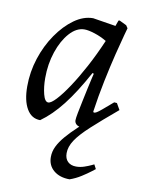

<svg xmlns="http://www.w3.org/2000/svg" viewBox="-81 -528 624 827"><g transform="rotate(10 230.5 -114.5)"><path d="M334 -60Q339 -60 346 -64Q353 -68 368 -80.5Q383 -93 413 -119L425 -118L441 -90L298 12Q280 12 271 4.5Q262 -3 262 -14Q262 -23 266.5 -46.5Q271 -70 277.5 -100.5Q284 -131 290 -159.5Q296 -188 300.5 -206.5Q305 -225 305 -225L299 -227Q250 -137 205 -79.5Q160 -22 112 12Q74 12 53 -24Q32 -60 32 -122Q32 -185 51.5 -245Q71 -305 104.5 -353.5Q138 -402 178.5 -431Q219 -460 261 -460L361 -444L370 -469L375 -470L406 -455L414 -443Q414 -443 405 -410.5Q396 -378 382.5 -323.5Q369 -269 355 -201.5Q341 -134 331 -64ZM133 -69Q145 -69 167 -92.5Q189 -116 217 -158Q245 -200 274.5 -255Q304 -310 331 -373Q306 -388 278 -397Q250 -406 233 -406Q198 -406 168 -372.5Q138 -339 120 -285.5Q102 -232 102 -171Q102 -132 110 -100.5Q118 -69 133 -69ZM385 178Q385 178 369.5 190Q354 202 330.5 217Q307 232 281 241Q238 241 211.5 219Q185 197 185 160Q185 136 196 113.5Q207 91 227.5 67Q248 43 276.5 16.5Q305 -10 340 -42L441 -90Q372 -32 329.5 7Q287 46 268 75Q249 104 249 132Q249 156 262.5 169Q276 182 299 182Q317 182 334.5 176Q352 170 363.5 164.5Q375 159 375 159Z"/></g></svg>

Font: Alegreya
Style: Italic
Weight: 400
Italic angle: -7°
Designer: Juan Pablo del Peral
Foundry: Huerta Tipografica
Version: Version 2.009